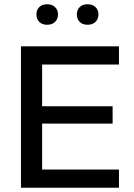

<svg xmlns="http://www.w3.org/2000/svg" viewBox="-20 -887 635 907"><path d="M79 0V-668H542V-582H179V-385H512V-303H179V-86H542V0ZM394 -770Q370 -770 356.5 -783.5Q343 -797 343 -819Q343 -840 356.5 -853.5Q370 -867 394 -867Q417 -867 431 -853.5Q445 -840 445 -819Q445 -797 431 -783.5Q417 -770 394 -770ZM203 -770Q179 -770 165.5 -783.5Q152 -797 152 -819Q152 -840 165.5 -853.5Q179 -867 203 -867Q226 -867 240 -853.5Q254 -840 254 -819Q254 -797 240 -783.5Q226 -770 203 -770Z"/></svg>

Font: Gantari Medium
Style: Regular
Weight: 500
Designer: Anugrah Pasau
Foundry: Lafontype
Version: Version 1.000; ttfautohint (v1.8.4.7-5d5b)